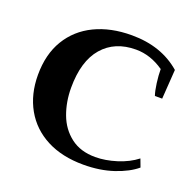

<svg xmlns="http://www.w3.org/2000/svg" viewBox="-98 -608 726 718"><g transform="rotate(20 265.0 -248.5)"><path d="M30 -248Q30 -330 65 -388Q100 -446 163 -476.5Q226 -507 310 -507Q428 -507 505 -440L497 -323H468Q462 -340 458 -370Q454 -400 454 -425Q401 -462 343 -462Q259 -462 211 -406.5Q163 -351 163 -245Q163 -189 181 -140.5Q199 -92 238 -62Q277 -32 336 -32Q376 -32 420.5 -46Q465 -60 497 -85L509 -53Q477 -26 423.5 -8Q370 10 304 10Q219 10 157.5 -22Q96 -54 63 -112.5Q30 -171 30 -248Z"/></g></svg>

Font: Trirong SemiBold
Style: Regular
Weight: 600
Designer: Katatrad Team
Foundry: CadsonDemak
Version: Version 1.000